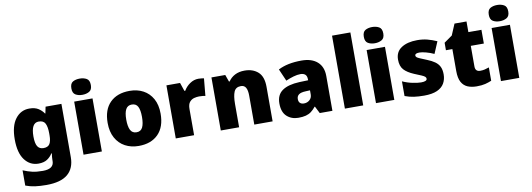

<svg xmlns="http://www.w3.org/2000/svg" viewBox="-71 -1253 5459 1970"><g transform="rotate(-10 2658.5 -268.0)"><path d="M243 -563Q301 -563 336.5 -540.5Q372 -518 394 -485H398L412 -553H577V1Q577 118 504.5 179Q432 240 282 240Q215 240 164 233Q113 226 66 208V49Q116 70 161 80.5Q206 91 271 91Q386 91 386 9V-1Q386 -30 392 -70H386Q367 -37 332 -13.5Q297 10 240 10Q152 10 97 -63Q42 -136 42 -276Q42 -416 98 -489.5Q154 -563 243 -563ZM315 -415Q236 -415 236 -273Q236 -201 256 -169.5Q276 -138 318 -138Q365 -138 383 -167.5Q401 -197 401 -256V-279Q401 -344 383.5 -379.5Q366 -415 315 -415Z M806 -776Q847 -776 877.5 -759Q908 -742 908 -691Q908 -642 877.5 -624.5Q847 -607 806 -607Q764 -607 734.5 -624.5Q705 -642 705 -691Q705 -742 734.5 -759Q764 -776 806 -776ZM901 -553V0H710V-553Z M1562 -278Q1562 -139 1488 -64.5Q1414 10 1285 10Q1205 10 1143 -23.5Q1081 -57 1045.5 -121.5Q1010 -186 1010 -278Q1010 -415 1084 -489Q1158 -563 1288 -563Q1368 -563 1429.5 -530Q1491 -497 1526.5 -433.5Q1562 -370 1562 -278ZM1204 -278Q1204 -207 1223 -169.5Q1242 -132 1287 -132Q1331 -132 1349.5 -169.5Q1368 -207 1368 -278Q1368 -349 1349.5 -385Q1331 -421 1286 -421Q1243 -421 1223.5 -385Q1204 -349 1204 -278Z M2005 -563Q2021 -563 2038 -561Q2055 -559 2063 -557L2046 -377Q2036 -379 2021.5 -381Q2007 -383 1981 -383Q1957 -383 1929.5 -376Q1902 -369 1882 -345.5Q1862 -322 1862 -272V0H1671V-553H1813L1843 -465H1852Q1875 -506 1916.5 -534.5Q1958 -563 2005 -563Z M2486 -563Q2572 -563 2626 -515Q2680 -467 2680 -360V0H2489V-302Q2489 -357 2473 -385Q2457 -413 2422 -413Q2368 -413 2349.5 -369Q2331 -325 2331 -242V0H2140V-553H2284L2310 -480H2317Q2343 -519 2385.5 -541Q2428 -563 2486 -563Z M3080 -563Q3185 -563 3244 -511Q3303 -459 3303 -363V0H3171L3134 -73H3130Q3107 -44 3082.5 -25.5Q3058 -7 3026 1.5Q2994 10 2948 10Q2876 10 2828 -34Q2780 -78 2780 -169Q2780 -258 2841.5 -301Q2903 -344 3020 -349L3112 -352V-360Q3112 -397 3094 -412.5Q3076 -428 3045 -428Q3012 -428 2972 -416.5Q2932 -405 2891 -387L2836 -513Q2884 -538 2944.5 -550.5Q3005 -563 3080 -563ZM3069 -245Q3017 -243 2995.5 -226.5Q2974 -210 2974 -180Q2974 -152 2989 -138.5Q3004 -125 3029 -125Q3064 -125 3088.5 -147Q3113 -169 3113 -204V-247Z M3624 0H3433V-760H3624Z M3853 -776Q3894 -776 3924.5 -759Q3955 -742 3955 -691Q3955 -642 3924.5 -624.5Q3894 -607 3853 -607Q3811 -607 3781.5 -624.5Q3752 -642 3752 -691Q3752 -742 3781.5 -759Q3811 -776 3853 -776ZM3948 -553V0H3757V-553Z M4492 -170Q4492 -118 4468.5 -77Q4445 -36 4393.5 -13Q4342 10 4258 10Q4199 10 4152.5 3.5Q4106 -3 4058 -21V-174Q4111 -150 4165 -139.5Q4219 -129 4250 -129Q4312 -129 4312 -157Q4312 -169 4302 -178Q4292 -187 4266.5 -198Q4241 -209 4194 -228Q4125 -257 4091 -294.5Q4057 -332 4057 -400Q4057 -481 4119.5 -522Q4182 -563 4285 -563Q4340 -563 4388 -551Q4436 -539 4488 -516L4436 -393Q4395 -412 4353 -423Q4311 -434 4286 -434Q4239 -434 4239 -411Q4239 -401 4247.5 -393Q4256 -385 4280 -375Q4304 -365 4350 -346Q4398 -327 4429.5 -304.5Q4461 -282 4476.5 -250.5Q4492 -219 4492 -170Z M4869 -141Q4895 -141 4916.5 -146.5Q4938 -152 4961 -160V-21Q4930 -8 4895 1Q4860 10 4806 10Q4752 10 4711.5 -7Q4671 -24 4648 -65.5Q4625 -107 4625 -182V-410H4558V-488L4643 -548L4692 -664H4817V-553H4953V-410H4817V-195Q4817 -141 4869 -141Z M5155 -776Q5196 -776 5226.5 -759Q5257 -742 5257 -691Q5257 -642 5226.5 -624.5Q5196 -607 5155 -607Q5113 -607 5083.5 -624.5Q5054 -642 5054 -691Q5054 -742 5083.5 -759Q5113 -776 5155 -776ZM5250 -553V0H5059V-553Z"/></g></svg>

Font: Noto Sans Syriac Eastern Black
Style: Regular
Weight: 900
Designer: Patrick Giasson and the Monotype Design Team
Foundry: Monotype Imaging Inc.
Version: Version 3.001; ttfautohint (v1.8.4.7-5d5b)